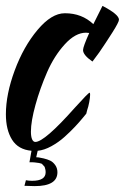

<svg xmlns="http://www.w3.org/2000/svg" viewBox="-77 -482 452 652"><path d="M271 -462Q327 -433 327 -415Q327 -407 304.5 -371.5Q282 -336 260 -304L237 -273Q205 -295 205 -312Q205 -323 226 -370Q220 -371 215 -371Q179 -371 143 -331.5Q107 -292 83 -237Q59 -182 43.5 -126Q28 -70 28 -35Q28 -18 32 -9Q36 0 43 0Q74 0 177 -116Q223 -167 227 -167Q228 -167 228 -167Q229 -165 229 -160Q229 -151 226 -135Q223 -119 219 -108L216 -96Q215 -95 204 -81.5Q193 -68 177.5 -51.5Q162 -35 142 -17Q122 1 97.5 14.5Q73 28 51 30L46 52Q49 52 54 52.5Q59 53 71.5 56Q84 59 93.5 63.5Q103 68 110.5 78.5Q118 89 118 103Q118 150 41 150Q28 150 6 149L11 130Q21 132 32 132Q78 132 78 103Q78 98 77 93.5Q76 89 75 86Q74 83 71 80.5Q68 78 67 76Q66 74 61.5 73Q57 72 55.5 71.5Q54 71 48 70.5Q42 70 40.5 69.5Q39 69 32 69Q25 69 23 69L30 30Q-15 26 -36 -7.5Q-57 -41 -57 -94Q-57 -162 -27 -243Q3 -324 50.5 -380.5Q98 -437 143 -437Q143 -437 144 -437Q201 -437 240 -400Z"/></svg>

Font: Vervelle
Style: Script
Weight: 400
Monospace: yes
Designer: Nur Solikh
Foundry: Astageni Type
Version: Version 1.0